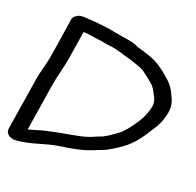

<svg xmlns="http://www.w3.org/2000/svg" viewBox="-127 -740 868 852"><g transform="rotate(20 307.0 -314.0)"><path d="M130.3 -431 150.6 -559.5C172 -559.3 200.2 -552.9 222.9 -550.6C241.5 -548.7 259.7 -543.6 281.7 -541.6C316 -538.4 341.8 -526.9 374.2 -519C395.5 -513.8 410 -507.1 433.5 -499.4C458.7 -491 477.6 -471.3 501.5 -453.7L516.6 -439.9L526.2 -426.7C529.3 -422.5 531.3 -417.3 534.2 -411.9L543.7 -394.2C549.6 -383.3 552.8 -368.3 550.6 -354C549.7 -348.4 547.7 -343.8 546.9 -339C546.2 -334.4 543.8 -329 542.1 -323.6C531.1 -288.4 507.5 -255.9 483.3 -225L465.6 -205.5C462 -201.5 455.1 -196.2 445 -188.6C428.4 -176.3 408 -162.5 391.9 -154.3C382 -149.2 368.3 -145.5 353.6 -138.5C338 -131 313.9 -123.9 293.6 -119.5C243.7 -108.8 196.1 -102.5 147.3 -90.9L119.7 -83.9C100.5 -78.9 84.2 -71.8 65.4 -68.8L100.6 -291C107.9 -336.8 122.6 -382.5 130.3 -431ZM130 -622.5 122.5 -622.5C101.9 -622.5 82.1 -608.5 79.5 -592C69.1 -526.2 60.3 -460.5 48.4 -395.2C42.6 -363.6 30.1 -327.3 24.2 -290L-15.1 -42C-18.4 -21 2.3 -4.5 27.1 -4.5C36.1 -4.5 48 -6 64.7 -8.8C122.7 -18.3 165.6 -37.8 216.7 -45.7C253.9 -51.5 297.7 -57.3 334.6 -68.5L358.3 -76.5C374.8 -82 387.7 -88.9 401.8 -93.7C435.5 -105.4 467.9 -127.8 493.3 -146.3C531.8 -174.5 557.5 -210.7 581.7 -249.4C593.4 -268.2 609.8 -290.9 617.1 -316.7L622.4 -334.6C624.3 -341.1 625.8 -347.5 626.8 -354C631.1 -381.1 625.3 -403.6 615.8 -421.8L606.5 -441.6C595.8 -464.5 581 -480.4 559.6 -498.2L535 -518.4C525.7 -526.1 516.8 -531.6 507.1 -538.1C488 -550.1 464.6 -558.9 446.3 -564.7L427.8 -570.5C413.8 -575 401.4 -577.5 395.1 -580.7C364.7 -596.5 318.4 -597.2 285 -605.1C248 -612.7 206.6 -617.7 165.9 -620.5C165.6 -620.5 165.1 -620.5 164.7 -620.5C152.5 -620.5 141.9 -622.5 130 -622.5Z"/></g></svg>

Font: CiSf OpenHand
Style: BdExtObl
Weight: 400
Foundry: Cannot Into Space Fonts
Version: Version 0.7892